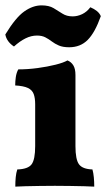

<svg xmlns="http://www.w3.org/2000/svg" viewBox="-23 -692 404 715"><path d="M34 3Q34 -16 35.6 -32.3Q37.2 -48.6 41.4 -61Q81.4 -62.2 94.7 -80.1Q108 -98 108 -148V-303.4Q108 -326.4 102.6 -341.5Q97.2 -356.6 81.2 -364.3Q65.2 -372 33.6 -373.8Q33.6 -389.6 35.9 -405.2Q38.2 -420.8 45 -433.6Q80.4 -433.6 117.3 -438.6Q154.2 -443.6 184 -451.1Q213.8 -458.6 228.2 -467Q242 -461.6 250 -448.7Q258 -435.8 258 -412.6V-148Q258 -98 271.2 -80.1Q284.4 -62.2 321.2 -61Q324.8 -48.6 326.4 -31.7Q328 -14.8 328 3Q314 2 290.2 1.5Q266.4 1 238.2 0.5Q210 0 181.4 0Q152.8 0 124.2 0.5Q95.6 1 71.8 1.5Q48 2 34 3ZM234.6 -516Q211.2 -516 196.2 -522.5Q181.2 -529 169.7 -537.8Q158.2 -546.6 145.6 -553.1Q133 -559.6 114.6 -559.6Q93.2 -559.6 72 -549.1Q50.8 -538.6 29 -518.8Q1.8 -536.8 -3.2 -563.6Q35.4 -627 67.5 -649.5Q99.6 -672 131.6 -672Q159.2 -672 176.4 -661.8Q193.6 -651.6 209.4 -641.3Q225.2 -631 247.6 -631Q265.4 -631 282.9 -639.3Q300.4 -647.6 313.4 -665Q327.6 -659 337.7 -650.9Q347.8 -642.8 352.4 -631.8Q330.8 -570.8 303.6 -543.4Q276.4 -516 234.6 -516Z"/></svg>

Font: Vollkorn
Style: Regular
Weight: 400
Designer: Friedrich Althausen
Foundry: Friedrich Althausen
Version: Version 4.104